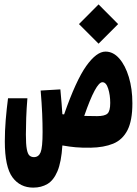

<svg xmlns="http://www.w3.org/2000/svg" viewBox="-20 -669 626 876"><path d="M393.6 4.9Q353 5.4 325.2 2.9Q297.4 0.5 264.6 -5.4Q259.8 70.3 242.2 112.1Q224.6 153.8 196.5 170.4Q168.5 187 131.8 187Q71.3 187 36.6 139.6Q2 92.3 2 -23.9Q2 -71.8 6.1 -122.1Q10.3 -172.4 16.6 -220.7H105Q101.1 -173.3 99.6 -131.3Q98.1 -89.4 98.1 -55.7Q98.1 -10.7 102.3 11.5Q106.4 33.7 114.7 40.8Q123 47.9 134.8 47.9Q156.2 47.9 165.3 25.9Q174.3 3.9 174.3 -66.4Q174.3 -105.5 172.4 -151.4Q170.4 -197.3 165.5 -255.9L255.4 -261.2Q258.8 -224.6 261 -197.3Q263.2 -169.9 264.6 -147.9Q269 -147.5 272.5 -147Q326.7 -302.2 373.5 -367.9Q420.4 -433.6 461.4 -433.6Q496.6 -433.6 524.2 -402.1Q551.8 -370.6 567.9 -317.1Q584 -263.7 584 -197.8Q584 -118.2 561.3 -74.5Q538.6 -30.8 496.1 -13.4Q453.6 3.9 393.6 4.9ZM364.3 -140.1Q390.6 -139.2 423.3 -139.2Q458 -139.2 470.5 -150.9Q482.9 -162.6 482.9 -199.2Q482.9 -235.4 473.6 -264.6Q464.4 -293.9 447.3 -293.9Q417.5 -293.9 364.3 -140.1ZM429.7 -469.7 340.3 -559.1 429.7 -648.9 519 -559.1Z"/></svg>

Font: Cascadia Mono
Style: Bold
Weight: 700
Monospace: yes
Designer: Aaron Bell
Foundry: Saja Typeworks
Version: Version 2404.023; ttfautohint (v1.8.4)